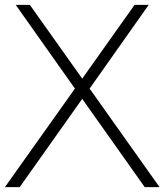

<svg xmlns="http://www.w3.org/2000/svg" viewBox="-26 -770 676 790"><path d="M-5.9 0 282.3 -405.5 38.6 -750H96.8L312.3 -446.4L527.7 -750H585.9L342.7 -405.5L630.5 0H569.5L312.3 -363.2L55 0Z"/></svg>

Font: Spartan Light
Style: Regular
Weight: 300
Designer: Matt Bailey, Mirko Velimirovic
Foundry: Matt Bailey
Version: Version 1.005